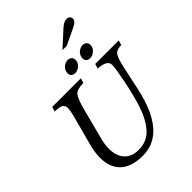

<svg xmlns="http://www.w3.org/2000/svg" viewBox="-322 -1345 1518 1518"><g transform="rotate(-45 437.5 -586.0)"><path d="M200 -599Q213 -649 213 -676Q213 -706 192 -718Q171 -730 119 -730L132 -770H451L440 -730Q369 -730 344.5 -702Q320 -674 292 -565L227 -314Q214 -265 214 -220Q214 -139 255.5 -92.5Q297 -46 375 -46Q468 -46 526.5 -110.5Q585 -175 622 -290Q651 -380 676.5 -506Q702 -632 702 -670Q702 -725 600 -730L612 -770H875L863 -730Q813 -730 792.5 -705Q772 -680 753 -592L710 -392Q623 10 367 10Q242 10 178 -49Q114 -108 114 -219Q114 -278 134 -353ZM407 -888Q413 -913 434 -929.5Q455 -946 480 -946Q501 -946 513 -934Q525 -922 525 -903Q525 -874 501.5 -852Q478 -830 449 -830Q429 -830 417 -841.5Q405 -853 405 -872Q405 -882 407 -888ZM574 -888Q580 -913 601 -929.5Q622 -946 647 -946Q668 -946 680 -934Q692 -922 692 -903Q692 -874 668.5 -852Q645 -830 616 -830Q596 -830 584 -841.5Q572 -853 572 -872Q572 -882 574 -888ZM553 -1030H506L636 -1149Q672 -1182 703 -1182Q720 -1182 730.5 -1172.5Q741 -1163 741 -1147Q741 -1119 690 -1095Z"/></g></svg>

Font: Libre Baskerville
Style: Italic
Weight: 400
Italic angle: -15°
Designer: Pablo Impallari, Rodrigo Fuenzalida
Foundry: Pablo Impallari, Rodrigo Fuenzalida
Version: Version 1.051;Glyphs 3.2.3 (3260)